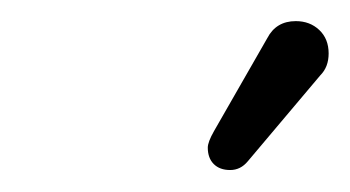

<svg xmlns="http://www.w3.org/2000/svg" viewBox="-20 -719 328 180"><path d="M212.4 -567.9 280.3 -648.4Q288.1 -656.2 288.1 -668.9Q288.1 -682.6 279.3 -690.9Q270.5 -699.2 257.3 -699.2Q238.8 -699.2 230.5 -683.1L180.7 -596.2Q174.8 -585.9 174.8 -580.6Q174.8 -570.8 180.4 -565.2Q186 -559.6 195.8 -559.6Q205.6 -559.6 212.4 -567.9Z"/></svg>

Font: YuPearl-Light
Style: Light
Weight: 300
Designer: Max Yao
Foundry: Max-Everyday
Version: Version 1.011; ttfautohint (v1.8.3)